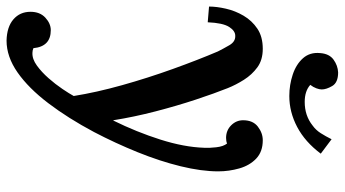

<svg xmlns="http://www.w3.org/2000/svg" viewBox="-254 -528 1052 586"><g transform="rotate(90 272.0 -235.0)"><path d="M103 271Q61 270 38 250Q15 230 15 198Q15 169 33 152.5Q51 136 71 136Q121 136 126 189Q133 192 140 192Q159 193 179 178.5Q199 164 217.5 143Q236 122 250.5 100.5Q265 79 272 66Q261 -3 239 -81.5Q217 -160 189.5 -236.5Q162 -313 136 -374Q128 -390 117 -409Q106 -428 88 -427Q73 -427 61 -408Q49 -389 47 -343L-1 -347Q-1 -370 5.5 -398.5Q12 -427 27 -452.5Q42 -478 66.5 -494.5Q91 -511 128 -511Q162 -511 184.5 -494.5Q207 -478 222.5 -453.5Q238 -429 248 -404Q264 -364 283 -306.5Q302 -249 319 -183.5Q336 -118 346 -55H347Q382 -126 405 -198.5Q428 -271 430 -332Q431 -347 428.5 -369Q426 -391 417 -402Q410 -399 400 -399Q377 -399 361.5 -414.5Q346 -430 346 -451Q346 -481 365.5 -496Q385 -511 407 -511Q442 -511 463 -491Q484 -471 493 -439.5Q502 -408 502 -375Q502 -324 486.5 -260.5Q471 -197 443.5 -129Q416 -61 382 4Q340 83 294 143.5Q248 204 200 237.5Q152 271 103 271ZM272 -592Q238 -592 206.5 -602.5Q175 -613 156.5 -634Q138 -655 141 -686Q143 -714 161 -727Q179 -740 200 -741Q231 -741 241.5 -723Q252 -705 252 -691Q252 -684 248.5 -674.5Q245 -665 238 -656Q257 -639 290 -639Q332 -639 362 -663Q376 -673 385.5 -688Q395 -703 404 -721L448 -688Q412 -640 366.5 -616Q321 -592 272 -592Z"/></g></svg>

Font: Lora SemiBold
Style: Italic
Weight: 600
Italic angle: -3°
Designer: Olga Karpushina, Alexei Vanyashin (Cyrillic)
Foundry: Cyreal
Version: Version 3.011; ttfautohint (v1.8.4.7-5d5b)